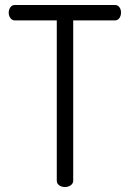

<svg xmlns="http://www.w3.org/2000/svg" viewBox="-20 -751 521 771"><path d="M40 -731H441Q453 -731 459.5 -722Q466 -713 466 -701Q466 -688 459.5 -678.5Q453 -669 441 -669H274V-26Q274 -14 264 -7Q254 0 241 0Q227 0 217.5 -7Q208 -14 208 -26V-669H40Q29 -669 22 -678Q15 -687 15 -700Q15 -712 21.5 -721.5Q28 -731 40 -731Z"/></svg>

Font: Dosis
Style: Book
Weight: 400
Designer: EdgarTolentino, PabloImpallari, IginoMarini
Foundry: EdgarTolentino, PabloImpallari, IginoMarini
Version: Version 1.007